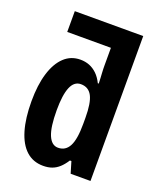

<svg xmlns="http://www.w3.org/2000/svg" viewBox="-142 -848 784 946"><g transform="rotate(20 250.0 -375.0)"><path d="M198.2 9.8Q145.5 9.8 109.4 -22.9Q73.2 -55.7 54.7 -118.4Q36.1 -181.2 36.1 -270Q36.1 -355.5 54.9 -417Q73.7 -478.5 108.9 -511.7Q144 -544.9 193.8 -544.9Q219.2 -544.9 241 -536.4Q262.7 -527.8 281 -510.3Q299.3 -492.7 313 -464.8H317.9Q317.4 -480.5 316.7 -494.1Q315.9 -507.8 315.2 -519.5Q314.5 -531.2 314.2 -541Q314 -550.8 314 -558.1V-650.9H85V-759.8H443.8V0H339.8L321.8 -60.1H314Q298.3 -35.6 281.5 -20.3Q264.6 -4.9 244.6 2.4Q224.6 9.8 198.2 9.8ZM236.8 -99.1Q275.9 -99.1 294.9 -135Q314 -170.9 314 -252V-283.2Q314 -361.8 295.7 -397Q277.3 -432.1 236.8 -432.1Q201.7 -432.1 184.8 -391.6Q168 -351.1 168 -271Q168 -182.6 185.5 -140.9Q203.1 -99.1 236.8 -99.1Z"/></g></svg>

Font: Open Sans Condensed
Style: Regular
Weight: 400
Width: 3
Designer: Monotype Design Team
Foundry: Monotype Imaging Inc.
Version: Version 3.000